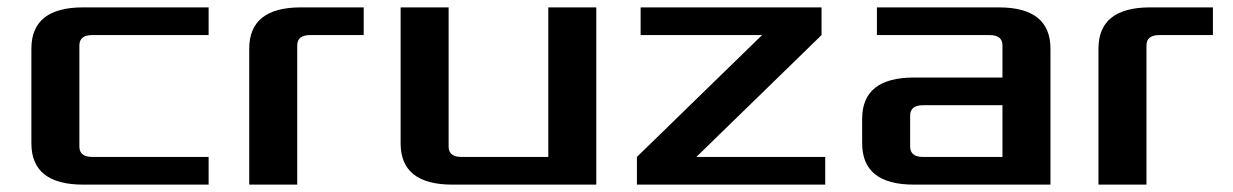

<svg xmlns="http://www.w3.org/2000/svg" viewBox="-20 -500 3340 520"><path d="M65 -112V-368Q65 -480 205 -480H545V-405H230Q195 -405 195 -377V-103Q195 -75 230 -75H545V0H205Q65 0 65 -112Z M655 0V-368Q655 -480 795 -480H965V-405H820Q785 -405 785 -377V0Z M1065 -112V-480H1195V-103Q1195 -75 1230 -75H1465V-480H1595V0H1205Q1065 0 1065 -112Z M1705 0V-75L2044 -405H1715V-480H2205V-405L1866 -75H2215V0Z M2315 -112V-178Q2315 -290 2455 -290H2695V-377Q2695 -405 2660 -405H2355V-480H2685Q2825 -480 2825 -368V0H2455Q2315 0 2315 -112ZM2445 -103Q2445 -75 2480 -75H2695V-215H2480Q2445 -215 2445 -187Z M2955 0V-368Q2955 -480 3095 -480H3265V-405H3120Q3085 -405 3085 -377V0Z"/></svg>

Font: Xolonium
Style: Regular
Weight: 400
Designer: Severin Meyer
Version: Version 4.2